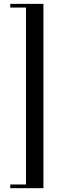

<svg xmlns="http://www.w3.org/2000/svg" viewBox="-20 -792 336 993"><path d="M32.7 0ZM114.3 -752.9V162.1H33.2V181.2H204.6V-772H33.2V-752.9Z"/></svg>

Font: TypoPRO Playfair Display SC
Style: Regular
Weight: 400
Designer: Claus Eggers Sørensen
Foundry: Claus Eggers Sørensen
Version: Version 1.004;PS 001.004;hotconv 1.0.70;makeotf.lib2.5.58329